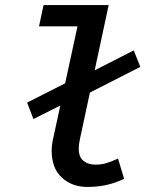

<svg xmlns="http://www.w3.org/2000/svg" viewBox="-20 -726 640 758"><path d="M112 -256 87 -321 249 -403 341 -442 508 -527 534 -462 322 -354 231 -316ZM325 12Q264 12 224 -25Q184 -62 184 -131Q184 -144 186 -158.5Q188 -173 192 -189L286 -622H134L152 -706H409L296 -179Q294 -170 292.5 -160Q291 -150 291 -138Q291 -106 309.5 -91Q328 -76 357 -76Q380 -76 400 -82Q420 -88 446 -100L470 -20Q434 -3 399 4.5Q364 12 325 12Z"/></svg>

Font: Source Code Pro SemiBold
Style: Italic
Weight: 600
Italic angle: -11°
Monospace: yes
Designer: Paul D. Hunt, Teo Tuominen
Foundry: Adobe Systems Incorporated
Version: Version 1.016;hotconv 1.0.116;makeotfexe 2.5.65601